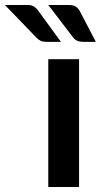

<svg xmlns="http://www.w3.org/2000/svg" viewBox="-129 -751 405 771"><path d="M64.9 -513.2H188.5V0H64.9ZM64.9 -731H145Q166 -731 175.3 -724.6Q185.5 -717.3 192.4 -704.6L255.9 -583H205.6Q191.4 -583 182.1 -586.9Q173.3 -590.3 164.6 -600.6ZM-109.4 -731H-20.5Q-9.8 -731 -3.4 -729.5Q5.4 -726.6 8.8 -724.1Q13.7 -720.2 18.6 -715.8Q19.5 -714.8 22.5 -710.9Q25.4 -707 26.9 -704.6L115.7 -583H57.1Q43.5 -583 34.7 -586.9Q25.9 -590.8 16.6 -600.6Z"/></svg>

Font: Lato-SemiBold
Style: Bold
Weight: 500
Designer: Lukasz Dziedzic with Adam Twardoch and Botio Nikoltchev
Foundry: tyPoland Lukasz Dziedzic
Version: ""